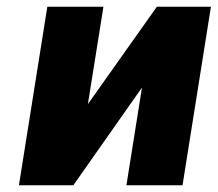

<svg xmlns="http://www.w3.org/2000/svg" viewBox="-20 -548 644 568"><path d="M36 0H197L400 -289L354 0H520L604 -528H444L240 -240L286 -528H120Z"/></svg>

Font: Asimov Pro
Style: UltObl
Weight: 900
Designer: Google
Version: Version 2.000980; 2014